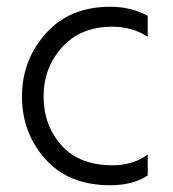

<svg xmlns="http://www.w3.org/2000/svg" viewBox="-20 -536 512 568"><path d="M306 12Q183 12 114 -65.5Q45 -143 45 -250.5Q45 -358 115.5 -437Q186 -516 306 -516Q368 -516 417 -489V-427Q372 -457 312 -457Q219 -457 164 -396.5Q109 -336 109 -250.5Q109 -165 162 -106Q215 -47 313 -47Q374 -47 417 -79V-17Q374 12 306 12Z"/></svg>

Font: Hind Jalandhar Light
Style: Regular
Weight: 300
Designer: Namrata Goyal
Foundry: Indian Type Foundry
Version: Version 0.702;PS 1.0;hotconv 1.0.81;makeotf.lib2.5.63406